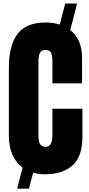

<svg xmlns="http://www.w3.org/2000/svg" viewBox="-20 -997 514 1107"><path d="M78.6 90.8 110.4 -30.8Q72.8 -58.6 52 -104.7Q31.2 -150.9 31.2 -212.9V-609.4Q31.2 -734.4 80.8 -800.8Q130.4 -867.2 242.2 -867.2Q287.1 -867.2 324.7 -855.5L356 -976.6H424.3L385.3 -823.7Q417 -798.8 435.1 -759Q453.1 -719.2 453.1 -665V-516.6H282.2V-643.6Q282.2 -682.1 272.5 -695.6Q262.7 -709 242.2 -709Q218.3 -709 210 -691.7Q201.7 -674.3 201.7 -645.5V-215.3Q201.7 -179.7 212.2 -165Q222.7 -150.4 242.2 -150.4Q264.2 -150.4 273.2 -168.5Q282.2 -186.5 282.2 -215.3V-370.1H455.1V-207.5Q455.1 -94.2 397.9 -43.2Q340.8 7.8 238.3 7.8Q202.1 7.8 170.9 -1L147 90.8Z"/></svg>

Font: webenart
Style: Regular
Weight: 400
Designer: Vernon Adams
Foundry: Vernon Adams
Version: Version 2.116; ttfautohint (v1.8.3)